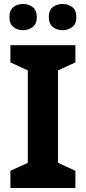

<svg xmlns="http://www.w3.org/2000/svg" viewBox="-20 -940 429 960"><path d="M357 0H32V-86L119 -126V-588L32 -628V-714H357V-628L270 -588V-126L357 -86ZM27 -854Q27 -889 47 -904.5Q67 -920 95 -920Q123 -920 143.5 -904.5Q164 -889 164 -854Q164 -821 143.5 -805Q123 -789 95 -789Q67 -789 47 -805Q27 -821 27 -854ZM224 -854Q224 -889 244 -904.5Q264 -920 293 -920Q321 -920 341.5 -904.5Q362 -889 362 -854Q362 -821 341.5 -805Q321 -789 293 -789Q264 -789 244 -805Q224 -821 224 -854Z"/></svg>

Font: Noto Sans Sinhala UI
Style: Bold
Weight: 700
Designer: Jelle Bosma - Monotype Design Team
Foundry: Monotype Imaging Inc.
Version: Version 2.006; ttfautohint (v1.8.4.7-5d5b)